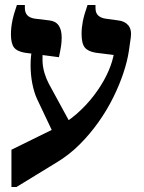

<svg xmlns="http://www.w3.org/2000/svg" viewBox="-20 -667 579 772"><path d="M26 85V-65L199 -150Q248 -174 287.5 -208.5Q327 -243 357.5 -283Q388 -323 407.5 -362.5Q427 -402 435 -437L437 -446L365 -455Q334 -460 321 -476Q308 -492 308 -531Q308 -555 313 -581Q318 -607 332 -647H364V-635Q364 -615 374.5 -605Q385 -595 404 -592L455 -585Q482 -582 496 -565Q510 -548 506 -517L498 -461Q492 -421 476 -373Q460 -325 435 -274.5Q410 -224 376 -176Q342 -128 300 -86Q258 -44 208 -14L46 85ZM201 -117 129 -269Q117 -295 110 -330.5Q103 -366 103 -404.5Q103 -443 110 -475L153 -472Q150 -446 151 -421Q152 -396 159 -373Q166 -350 176 -331L274 -151ZM217 -437 80 -455Q49 -460 36.5 -476Q24 -492 24 -529Q24 -555 29.5 -582.5Q35 -610 48 -647H80V-635Q80 -616 90 -605.5Q100 -595 120 -592L178 -585Q204 -582 216 -564.5Q228 -547 228 -516Q228 -499 225.5 -482Q223 -465 217 -437Z"/></svg>

Font: Noto Serif Hebrew SemiBold
Style: Regular
Weight: 600
Version: Version 2.003